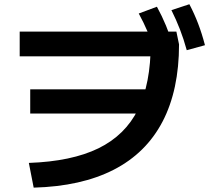

<svg xmlns="http://www.w3.org/2000/svg" viewBox="-20 -838 978 890"><path d="M678.7 -636.2 743 -576.8H71.3V-691.4H797.6L809.9 -632.4Q809.9 -420.9 733.6 -274.6Q657.3 -128.3 507.1 -51.2Q356.9 25.8 136.1 31.8L113.7 -82.8Q312 -89.8 436.3 -150.5Q560.5 -211.3 619.6 -330.4Q678.7 -449.6 678.7 -636.2ZM120.1 -423.8H720.2V-311.8H120.1ZM623.2 -775.4 707.4 -806.8Q731 -763.8 749.6 -718.8Q768.3 -673.8 784.5 -620.2L699.4 -593.7Q682.9 -646.9 664.8 -689.7Q646.6 -732.6 623.2 -775.4ZM774.6 -791 857.8 -818.4Q881 -774.2 898.3 -728.8Q915.7 -683.5 930.1 -628.5L845.7 -605.3Q831 -658.6 814 -702.1Q797.1 -745.7 774.6 -791Z"/></svg>

Font: WEMIX Pretendard Variable
Style: Regular
Weight: 400
Designer: Base glyphs from Inter by Rasmus Andersson; Hangeul glyphs from Noto Sans CJK(Source Han Sans) by Jang Soo-young and Kan
Foundry: Kil Hyung-jin
Version: Version 1.000;Glyphs 3.2 (3208)